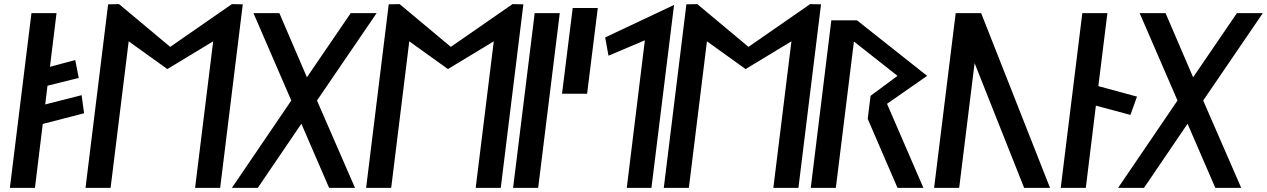

<svg xmlns="http://www.w3.org/2000/svg" viewBox="-20 -924 6163 934"><path d="M28 -10H150L188 -321L389 -373L377 -461L200 -416L211 -507L363 -545L346 -632L223 -599L255 -860H133Z M929 -10H1051L1161 -903L1108 -904L808 -696L559 -904L506 -903L396 -10H518L606 -723L794 -588L1017 -723Z M1522 -435 1812 -860H1686L1473 -548L1339 -860H1213L1397 -435L1108 -10H1234L1446 -322L1581 -10H1707Z M2294 -10H2416L2526 -903L2473 -904L2173 -696L1924 -904L1871 -903L1761 -10H1883L1971 -723L2159 -588L2382 -723Z M2598 -10 2703 -860H2581L2476 -10Z M2836 -468 2888 -885H2766L2714 -468Z M3259 -900 2924 -742 2940 -653 3117 -728 3029 -10H3149Z M3742 -10H3864L3974 -903L3921 -904L3621 -696L3372 -904L3319 -903L3209 -10H3331L3419 -723L3607 -588L3830 -723Z M4295 -419 4490 -555 4149 -825H4024L3924 -10H4046L4134 -722L4346 -555L4215 -458L4201 -346L4346 -10H4472Z M4629 -860 4524 -10H4646L4721 -617L4962 -10H5088L4753 -860Z M5262 -10 5311 -410 5479 -365 5511 -454 5323 -505 5367 -860H5245L5140 -10Z M5833 -435 6123 -860H5997L5784 -548L5650 -860H5524L5708 -435L5419 -10H5545L5757 -322L5892 -10H6018Z"/></svg>

Font: Ny Stormning
Style: FinKur
Weight: 300
Designer: Robert Jablonski, Mew Too
Foundry: Cannot Into Space Fonts
Version: Version 0.90